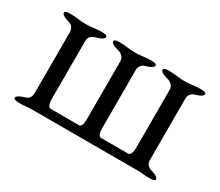

<svg xmlns="http://www.w3.org/2000/svg" viewBox="-82 -579 867 758"><g transform="rotate(30 352.0 -200.0)"><path d="M106 0Q96 0 85 1.5Q74 3 53 3Q30 3 30 -6Q30 -16 53 -24Q66 -28 72 -30.5Q78 -33 83.5 -41Q89 -49 89 -62V-338Q89 -351 83.5 -359Q78 -367 72 -369.5Q66 -372 53 -376Q30 -384 30 -394Q30 -403 53 -403Q73 -403 91.5 -400.5Q110 -398 127 -398Q144 -398 162 -400.5Q180 -403 200 -403Q223 -403 223 -394Q223 -384 200 -376Q189 -373 184.5 -371.5Q180 -370 172.5 -365.5Q165 -361 162 -354.5Q159 -348 159 -338V-77Q159 -39 176 -39H303Q319 -39 319 -77V-338Q319 -351 312 -359Q305 -367 299 -369.5Q293 -372 278 -376Q255 -384 255 -394Q255 -403 278 -403Q298 -403 316.5 -400.5Q335 -398 352 -398Q369 -398 387 -400.5Q405 -403 425 -403Q448 -403 448 -394Q448 -384 425 -376Q412 -372 406 -369.5Q400 -367 394.5 -359Q389 -351 389 -338V-77Q389 -39 405 -39H527Q544 -39 544 -77V-338Q544 -351 537 -359Q530 -367 524 -369.5Q518 -372 503 -376Q480 -384 480 -394Q480 -403 503 -403Q523 -403 541.5 -400.5Q560 -398 577 -398Q594 -398 612.5 -400.5Q631 -403 651 -403Q674 -403 674 -394Q674 -384 651 -376Q638 -372 632 -369.5Q626 -367 620.5 -359Q615 -351 615 -338V-62Q615 -49 620.5 -41Q626 -33 632 -30.5Q638 -28 651 -24Q674 -16 674 -6Q674 3 651 3Q630 3 619 1.5Q608 0 598 0Z"/></g></svg>

Font: EB Garamond 12 All SC
Style: AllSC
Weight: 400
Version: Version 0.016 ; ttfautohint (v0.97) -l 8 -r 50 -G 200 -x 0 -